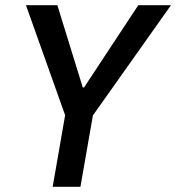

<svg xmlns="http://www.w3.org/2000/svg" viewBox="-20 -720 679 740"><path d="M183 0H290L338 -275L639 -700H513L304 -383H299L201 -700H80L231 -276Z"/></svg>

Font: Fixel Text 20240404 Medium
Style: Italic
Weight: 500
Width: 4
Italic angle: -10°
Designer: AlfaBravo + MacPaw
Foundry: Kyrylo Tkachov, Marchela Mozhyna, Serhii Makarenko, Maria Weinstein, Zakhar Kryvoshyya
Version: Version 1.211;Glyphs 3.2 (3225)